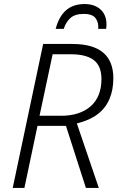

<svg xmlns="http://www.w3.org/2000/svg" viewBox="-20 -932 582 952"><path d="M43 0 194 -714H339Q440 -714 491 -671.5Q542 -629 542 -544Q542 -486 522.5 -440.5Q503 -395 463 -365Q423 -335 361 -320L470 0H406L307 -308H166L101 0ZM284 -358Q330 -358 366.5 -370Q403 -382 429 -404.5Q455 -427 469 -461Q483 -495 483 -540Q483 -605 445 -634Q407 -663 331 -663H241L176 -358ZM256 -789Q273 -852 308.5 -882Q344 -912 400 -912Q432 -912 456.5 -900Q481 -888 494.5 -865.5Q508 -843 508 -811Q508 -805 507.5 -799Q507 -793 506 -789H467Q470 -819 454.5 -841Q439 -863 395 -863Q352 -863 329.5 -843Q307 -823 296 -789Z"/></svg>

Font: Noto Sans Display Light
Style: Italic
Weight: 300
Italic angle: -12°
Designer: Monotype Design Team
Foundry: Monotype Imaging Inc.
Version: Version 2.003